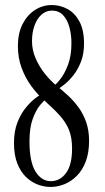

<svg xmlns="http://www.w3.org/2000/svg" viewBox="-20 -732 416 762"><path d="M180 10Q156 10 130.8 0.8Q105.5 -8.5 84 -28.8Q62.5 -49 49 -82.5Q35.5 -116 35.5 -164Q35.5 -212 49.5 -247Q63.5 -282 83.5 -306Q103.5 -330 122.8 -344Q142 -358 152 -363.5L172 -348Q157.5 -337 140 -316Q122.5 -295 109.8 -260Q97 -225 97 -171Q97 -90 120.8 -51.5Q144.5 -13 181.5 -13Q218.5 -13 242.2 -45.5Q266 -78 266 -142.5Q266 -185.5 254 -215.8Q242 -246 217.5 -273.2Q193 -300.5 155.5 -333.5Q127.5 -358.5 103.8 -391Q80 -423.5 65.5 -463.2Q51 -503 51 -549Q51 -600 69.5 -636.2Q88 -672.5 118.5 -692.2Q149 -712 185.5 -712Q219 -712 248.2 -696Q277.5 -680 295.5 -646.2Q313.5 -612.5 313.5 -559Q313.5 -518 301.2 -486.8Q289 -455.5 271 -433Q253 -410.5 235.2 -396.5Q217.5 -382.5 207 -376.5L192 -390Q203.5 -397.5 220.2 -419Q237 -440.5 250.2 -475.8Q263.5 -511 263.5 -560.5Q263.5 -595.5 255.2 -625Q247 -654.5 230 -672.2Q213 -690 186.5 -690Q162.5 -690 144.5 -673.8Q126.5 -657.5 116.8 -630.2Q107 -603 107 -569Q107 -533 121.8 -499.5Q136.5 -466 159.2 -438Q182 -410 206 -390.5Q227.5 -373.5 250 -352.8Q272.5 -332 291.5 -306Q310.5 -280 322 -247.2Q333.5 -214.5 333.5 -173.5Q333.5 -126 320.5 -91.5Q307.5 -57 285.2 -34.5Q263 -12 235.8 -1Q208.5 10 180 10Z"/></svg>

Font: Imbue 48pt
Style: Regular
Weight: 400
Designer: Tyler Finck
Foundry: Etcetera Type Company
Version: Version 1.102